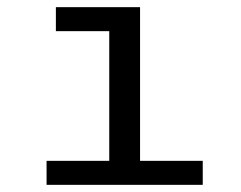

<svg xmlns="http://www.w3.org/2000/svg" viewBox="-20 -516 672 536"><path d="M110 0V-67H285V-429H136V-496H371V-67H546V0Z"/></svg>

Font: Atkinson Hyperlegible Mono ExtraLight
Style: Regular
Weight: 400
Monospace: yes
Version: Version 2.001